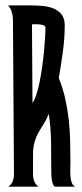

<svg xmlns="http://www.w3.org/2000/svg" viewBox="-20 -704 308 724"><path d="M164.1 -274.4Q153.8 -250.5 143.3 -234.1Q132.8 -217.8 124 -201.9Q115.2 -186 109.9 -166.7Q104.5 -147.5 104.5 -117.7V-46.4Q104.5 -33.2 109.1 -20.8Q113.8 -8.3 125 0H10.7Q22.9 -7.8 27.8 -20.5Q32.7 -33.2 32.7 -46.4L28.8 -631.8Q28.8 -637.7 27.6 -645Q26.4 -652.3 24.2 -659.4Q22 -666.5 18.3 -672.9Q14.6 -679.2 10.3 -683.6H97.2Q117.7 -683.6 140.1 -681.6Q162.6 -679.7 181.2 -672.4Q199.7 -665 211.9 -649.9Q224.1 -634.8 224.1 -608.4Q224.1 -560.1 217 -508.5Q210 -457 201.7 -409.7Q217.3 -370.6 226.1 -331.3Q234.9 -292 239.3 -252Q243.7 -211.9 244.6 -171.4Q245.6 -130.9 245.6 -89.8Q245.6 -81.5 245.1 -67.6Q244.6 -53.7 245.6 -39.8Q246.6 -25.9 250.7 -14.6Q254.9 -3.4 264.6 0H189.9Q183.6 0 180.2 -8.1Q176.8 -16.1 175.3 -26.4Q173.8 -36.6 173.6 -46.4Q173.3 -56.2 173.3 -60.1Q173.3 -113.8 172.6 -167.5Q171.9 -221.2 164.1 -274.4ZM102.5 -315.9Q110.4 -326.7 117.2 -347.7Q124 -368.7 129.4 -395.3Q134.8 -421.9 138.9 -451.4Q143.1 -481 145.8 -509Q148.4 -537.1 149.9 -560.8Q151.4 -584.5 151.4 -599.6Q151.4 -605.5 145 -608.2Q138.7 -610.8 130.1 -611.8Q121.6 -612.8 113.3 -612.5Q105 -612.3 100.6 -612.3Z"/></svg>

Font: XAYAX
Style: Regular
Weight: 400
Designer: Peter Wiegel
Foundry: Peter Wiegel
Version: Version 1.000 2009 initial release